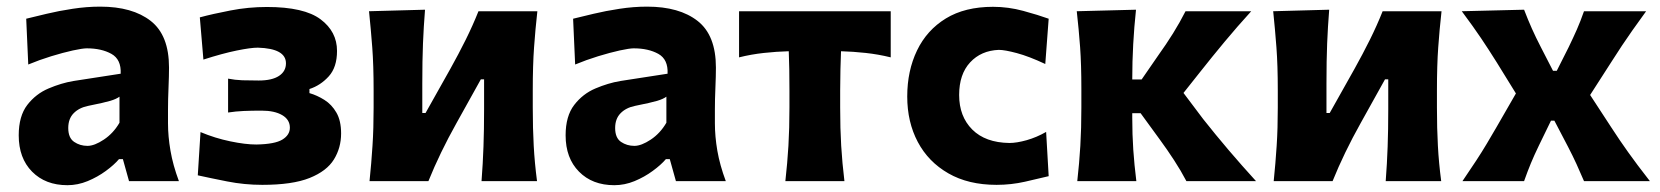

<svg xmlns="http://www.w3.org/2000/svg" viewBox="-20 -532 4876 564"><path d="M178 12Q113.5 12 74.2 -27.8Q35 -67.5 35 -134.5Q35 -191 60.2 -223.8Q85.5 -256.5 122.8 -272.2Q160 -288 195.5 -294L334.5 -315.5Q336.5 -357.5 307.2 -373.8Q278 -390 235 -390Q222.5 -390 194 -383.8Q165.5 -377.5 130.5 -366.8Q95.5 -356 63 -342.5L57 -477Q81.5 -483 117 -491.5Q152.5 -500 193.5 -506.2Q234.5 -512.5 274.5 -512.5Q369 -512.5 422.8 -470.5Q476.5 -428.5 476.5 -333.5Q476.5 -309 475 -274.2Q473.5 -239.5 473.5 -211.5V-169.5Q473.5 -131.5 480.8 -89.2Q488 -47 505.5 0H359L341 -64.5H329.5Q315 -47.5 290.8 -29.8Q266.5 -12 237.5 0Q208.5 12 178 12ZM237 -103.5Q257.5 -103.5 285.2 -122Q313 -140.5 331 -171.5V-248Q321.5 -241 304 -235.8Q286.5 -230.5 239 -221Q212 -215.5 196.2 -199.2Q180.5 -183 180.5 -156Q180.5 -127 197.8 -115.2Q215 -103.5 237 -103.5Z M750.5 11Q698 11 647.5 1Q597 -9 561 -17L569 -144Q612 -126 656.5 -116.8Q701 -107.5 733 -107.5Q787.5 -108.5 809.5 -122Q831.5 -135.5 831.5 -157Q831.5 -180.5 809 -193.8Q786.5 -207 748.5 -207Q719 -207 695.8 -206Q672.5 -205 650 -201.5V-301Q670 -297 691.8 -296.2Q713.5 -295.5 740 -295.5Q779 -295.5 799.5 -309Q820 -322.5 820 -346Q820 -389.5 737.5 -392Q716.5 -392 675 -383.5Q633.5 -375 577.5 -357L567 -481Q604 -491 656.8 -501.2Q709.5 -511.5 764 -511.5Q873.5 -511.5 921.8 -475.2Q970 -439 970 -382.5Q970 -334.5 945.8 -307.8Q921.5 -281 889 -270.5V-258.5Q911.5 -252 933 -238.5Q954.5 -225 968.2 -201.2Q982 -177.5 982 -140Q982 -98 961 -63.8Q940 -29.5 889.5 -9.2Q839 11 750.5 11Z M1065.5 0Q1071 -53.5 1074.2 -103.8Q1077.5 -154 1077.5 -216V-266Q1077.5 -340.5 1073.5 -393Q1069.5 -445.5 1064 -499L1228.5 -503.5Q1224.5 -453.5 1222.5 -404.5Q1220.5 -355.5 1220.5 -286.5V-200H1230L1303 -330Q1327 -373 1348 -415.2Q1369 -457.5 1385.5 -499H1558.5Q1552.5 -445.5 1548.8 -393Q1545 -340.5 1545 -266V-216Q1545 -154 1547.8 -103.8Q1550.5 -53.5 1557.5 0H1394.5Q1398.5 -52 1400.2 -101Q1402 -150 1402 -211V-299H1392.5L1321 -170.5Q1272 -83 1238.5 0Z M1784.5 12Q1720 12 1680.8 -27.8Q1641.5 -67.5 1641.5 -134.5Q1641.5 -191 1666.8 -223.8Q1692 -256.5 1729.2 -272.2Q1766.5 -288 1802 -294L1941 -315.5Q1943 -357.5 1913.8 -373.8Q1884.5 -390 1841.5 -390Q1829 -390 1800.5 -383.8Q1772 -377.5 1737 -366.8Q1702 -356 1669.5 -342.5L1663.5 -477Q1688 -483 1723.5 -491.5Q1759 -500 1800 -506.2Q1841 -512.5 1881 -512.5Q1975.5 -512.5 2029.2 -470.5Q2083 -428.5 2083 -333.5Q2083 -309 2081.5 -274.2Q2080 -239.5 2080 -211.5V-169.5Q2080 -131.5 2087.2 -89.2Q2094.5 -47 2112 0H1965.5L1947.5 -64.5H1936Q1921.5 -47.5 1897.2 -29.8Q1873 -12 1844 0Q1815 12 1784.5 12ZM1843.5 -103.5Q1864 -103.5 1891.8 -122Q1919.5 -140.5 1937.5 -171.5V-248Q1928 -241 1910.5 -235.8Q1893 -230.5 1845.5 -221Q1818.5 -215.5 1802.8 -199.2Q1787 -183 1787 -156Q1787 -127 1804.2 -115.2Q1821.5 -103.5 1843.5 -103.5Z M2287 0Q2293 -53.5 2296 -103.8Q2299 -154 2299 -216V-266Q2299 -300.5 2298.5 -328.5Q2298 -356.5 2297 -381.5Q2261 -380.5 2224 -376.5Q2187 -372.5 2151 -363.5V-499H2596.5V-363.5Q2560 -372.5 2523 -376.5Q2486 -380.5 2450.5 -381.5Q2449.5 -356.5 2448.8 -328.5Q2448 -300.5 2448 -266V-216Q2448 -154 2451 -103.8Q2454 -53.5 2460.5 0Z M2907.5 11Q2824.5 11 2765.8 -22.8Q2707 -56.5 2676 -115Q2645 -173.5 2645 -248.5Q2645 -324 2673.8 -383.8Q2702.5 -443.5 2758.5 -477.8Q2814.5 -512 2897 -512Q2942 -512 2986 -500Q3030 -488 3060.5 -477L3050.5 -344Q3002.5 -366.5 2967 -376Q2931.5 -385.5 2914 -385.5Q2862 -383.5 2829.8 -348.8Q2797.5 -314 2797.5 -253Q2797.5 -190 2836 -151.5Q2874.5 -113 2945 -112Q2966.5 -112 2995.8 -120.2Q3025 -128.5 3053 -144.5L3060.5 -14.5Q3031.5 -7.5 2990.8 1.8Q2950 11 2907.5 11Z M3144.5 0Q3150.5 -53.5 3153.5 -103.8Q3156.5 -154 3156.5 -216V-272Q3156.5 -342 3152.8 -393.8Q3149 -445.5 3143 -499L3317 -503.5Q3311.5 -452 3308.8 -402Q3306 -352 3306 -298.5H3333.5L3382.5 -369.5Q3405.5 -401.5 3425.8 -434Q3446 -466.5 3462.5 -499H3655.5Q3614.5 -454 3577.2 -409.2Q3540 -364.5 3504.5 -319.5L3456.5 -259L3514.5 -182Q3550.5 -136.5 3589.2 -91Q3628 -45.5 3669.5 0H3465Q3449 -30.5 3429 -61.2Q3409 -92 3387 -122L3330.5 -199.5H3306V-187Q3306 -136.5 3309 -92.2Q3312 -48 3318 0Z M3721.5 0Q3727 -53.5 3730.2 -103.8Q3733.5 -154 3733.5 -216V-266Q3733.5 -340.5 3729.5 -393Q3725.5 -445.5 3720 -499L3884.5 -503.5Q3880.5 -453.5 3878.5 -404.5Q3876.5 -355.5 3876.5 -286.5V-200H3886L3959 -330Q3983 -373 4004 -415.2Q4025 -457.5 4041.5 -499H4214.5Q4208.5 -445.5 4204.8 -393Q4201 -340.5 4201 -266V-216Q4201 -154 4203.8 -103.8Q4206.5 -53.5 4213.5 0H4050.5Q4054.5 -52 4056.2 -101Q4058 -150 4058 -211V-299H4048.5L3977 -170.5Q3928 -83 3894.5 0Z M4276 0Q4299.5 -34.5 4316.5 -60.5Q4333.5 -86.5 4347.2 -109.5Q4361 -132.5 4376 -158.5L4433 -257.5L4376.5 -349Q4353 -386.5 4331 -419.2Q4309 -452 4274 -499L4457 -503.5Q4468.5 -473.5 4480 -447.8Q4491.5 -422 4506 -394L4542 -324H4553L4588 -393.5Q4601.5 -421.5 4612 -445.2Q4622.5 -469 4633 -499H4815.5Q4791.5 -466 4775 -442.5Q4758.5 -419 4744.5 -398Q4730.5 -377 4714 -351L4651 -253L4714 -156.5Q4738 -119.5 4762.8 -84.8Q4787.5 -50 4826.5 0H4633Q4621.5 -27 4611 -50Q4600.5 -73 4586 -101L4546 -177.5H4536L4500.5 -104.5Q4486.5 -75.5 4477 -52.5Q4467.5 -29.5 4457 0Z"/></svg>

Font: Commissioner Flair
Style: Bold
Weight: 700
Designer: Kostas Bartsokas
Foundry: Kostas Bartsokas
Version: Version 1.000; ttfautohint (v1.8.3)